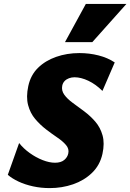

<svg xmlns="http://www.w3.org/2000/svg" viewBox="-20 -947 668 984"><path d="M235 17Q190 17 149 8Q108 -1 75 -16.5Q42 -32 20 -51L78 -214Q100 -186 132 -163Q164 -140 198.5 -126.5Q233 -113 262 -113Q292 -113 309 -127Q326 -141 330 -161Q335 -184 318.5 -203.5Q302 -223 274 -242Q246 -261 216 -284Q186 -307 160.5 -337Q135 -367 124 -408.5Q113 -450 125 -506Q137 -562 174.5 -599Q212 -636 267.5 -655.5Q323 -675 387 -675Q438 -675 485 -663Q532 -651 568 -627L505 -481Q471 -515 433 -533Q395 -551 362 -551Q347 -551 333.5 -546Q320 -541 311 -531.5Q302 -522 299 -508Q294 -483 309.5 -461.5Q325 -440 352.5 -420Q380 -400 411.5 -376.5Q443 -353 468.5 -323.5Q494 -294 505.5 -253.5Q517 -213 505 -158Q492 -100 451.5 -61Q411 -22 354.5 -2.5Q298 17 235 17ZM313 -731 420 -927H628L453 -731Z"/></svg>

Font: Ysabeau Office Black
Style: Italic
Weight: 900
Italic angle: -12°
Designer: Christian Thalmann (Catharsis Fonts)
Version: Version 2.001;gftools[0.9.30]; featfreeze: tnum,lnum,ss02